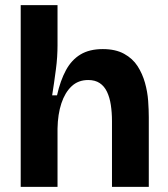

<svg xmlns="http://www.w3.org/2000/svg" viewBox="-20 -731 656 751"><path d="M61 0V-318V-711H205V-553Q205 -533 203.5 -508.5Q202 -484 198.5 -458.5Q195 -433 191.5 -407.5Q188 -382 184 -358H203Q216 -416 238 -456.5Q260 -497 295 -518Q330 -539 382 -539Q432 -539 465.5 -520.5Q499 -502 518 -472.5Q537 -443 547 -407.5Q557 -372 559.5 -336.5Q562 -301 562 -272V0H418V-257Q418 -291 413.5 -320.5Q409 -350 398.5 -372Q388 -394 370 -406Q352 -418 325 -418Q286 -418 260 -393.5Q234 -369 220 -326.5Q206 -284 205 -228V0Z"/></svg>

Font: Bricolage Grotesque 18pt
Style: Bold
Weight: 700
Designer: Mathieu Triay
Foundry: Atelier Triay
Version: Version 1.000;gftools[0.9.30]